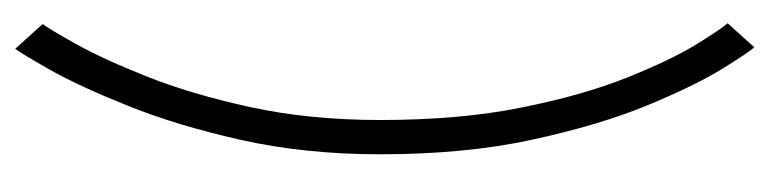

<svg xmlns="http://www.w3.org/2000/svg" viewBox="-399 -395 1010 252"><g transform="rotate(90 106.0 -269.0)"><path d="M44 216 11.5 180Q17.5 172.5 37.2 137.2Q57 102 80.2 43.8Q103.5 -14.5 120.5 -92.2Q137.5 -170 137.5 -263Q137.5 -367.5 121.2 -448.2Q105 -529 82 -586.5Q59 -644 38.8 -677Q18.5 -710 10.5 -719L42 -754Q48 -748 70 -712.5Q92 -677 118 -614.2Q144 -551.5 163.2 -463.2Q182.5 -375 182.5 -263Q182.5 -165 163.8 -81Q145 3 119.2 67.2Q93.5 131.5 71.8 170Q50 208.5 44 216Z"/></g></svg>

Font: Imbue Thin 10pt ExtraBold
Style: Regular
Weight: 800
Version: Version 1.102